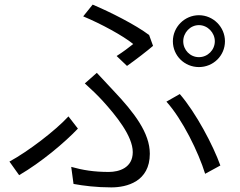

<svg xmlns="http://www.w3.org/2000/svg" viewBox="-20 -780 1040 833"><path d="M775 -601C775 -638 805 -671 843 -671C881 -671 912 -638 912 -601C912 -563 881 -532 843 -532C805 -532 775 -563 775 -601ZM730 -601C730 -538 781 -489 843 -489C905 -489 956 -538 956 -601C956 -663 905 -714 843 -714C781 -714 730 -663 730 -601ZM486 -537 531 -494C568 -520 621 -561 644 -581L627 -628C569 -672 458 -728 382 -760L341 -709C418 -677 514 -625 558 -589C542 -576 513 -554 486 -537ZM289 -56 299 18C343 26 398 33 463 33C530 33 630 8 630 -113C630 -203 563 -291 472 -387C449 -412 423 -440 400 -464L348 -418C374 -395 404 -366 425 -343C483 -279 556 -190 556 -120C556 -52 497 -34 452 -34C387 -34 339 -42 289 -56ZM870 -26 936 -62C905 -149 830 -291 760 -372L702 -339C771 -263 841 -120 870 -26ZM318 -222 277 -275C220 -213 102 -123 21 -79L63 -20C159 -76 260 -161 318 -222Z"/></svg>

Font: Noto Sans HK DemiLight
Style: Regular
Weight: 350
Designer: Ryoko NISHIZUKA 西塚涼子 (kana, bopomofo & ideographs); Paul D. Hunt (Latin, Greek & Cyrillic); Sandoll Communications 산돌커뮤니
Foundry: Adobe
Version: Version 2.004;hotconv 1.0.118;makeotfexe 2.5.65603